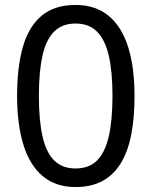

<svg xmlns="http://www.w3.org/2000/svg" viewBox="-20 -745 612 775"><path d="M523 -358Q523 -271 510 -203Q497 -135 468.5 -87.5Q440 -40 394.5 -15Q349 10 285 10Q205 10 152.5 -34Q100 -78 74.5 -160.5Q49 -243 49 -358Q49 -474 72.5 -556Q96 -638 148 -681.5Q200 -725 285 -725Q365 -725 418 -681.5Q471 -638 497 -556Q523 -474 523 -358ZM137 -358Q137 -260 151.5 -195Q166 -130 198.5 -97.5Q231 -65 285 -65Q339 -65 371.5 -97Q404 -129 419 -194.5Q434 -260 434 -358Q434 -456 419 -520.5Q404 -585 371.5 -617.5Q339 -650 285 -650Q231 -650 198.5 -617.5Q166 -585 151.5 -520.5Q137 -456 137 -358Z"/></svg>

Font: Noto Sans Hebrew
Style: Regular
Weight: 400
Designer: Monotype Design Team
Foundry: Monotype Imaging Inc.
Version: Version 2.003